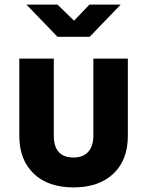

<svg xmlns="http://www.w3.org/2000/svg" viewBox="-20 -805 640 835"><path d="M300 10Q189 10 126.5 -50Q64 -110 64 -214V-550H214V-215Q214 -120 300 -120Q341 -120 363.5 -144.5Q386 -169 386 -215V-550H536V-214Q536 -109 473 -49.5Q410 10 300 10ZM230 -645 95 -785H230L302 -715L369 -785H505L370 -645Z"/></svg>

Font: JetBrains Mono NL ExtraBold
Style: Regular
Weight: 800
Designer: Philipp Nurullin, Konstantin Bulenkov
Foundry: JetBrains
Version: Version 2.304; ttfautohint (v1.8.4.7-5d5b)